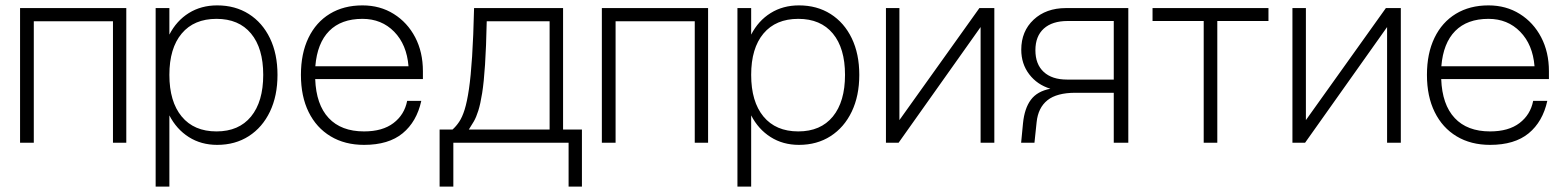

<svg xmlns="http://www.w3.org/2000/svg" viewBox="-20 -530 5814 713"><path d="M54.5 -500H449V0H399.5V-451H105.5V0H54.5Z M558 -500H609V-401.5Q635.5 -453 681.2 -481.5Q727 -510 786.5 -510Q853.5 -510 904 -478Q954.5 -446 982.5 -388Q1010.5 -330 1010.5 -252Q1010.5 -174 982.5 -115.5Q954.5 -57 904 -24.5Q853.5 8 786.5 8Q727 8 681.2 -21Q635.5 -50 609 -101.5V163H558ZM957.5 -252Q957.5 -351 912.2 -405.5Q867 -460 784 -460Q700.5 -460 654.8 -405.5Q609 -351 609 -252Q609 -152.5 654.8 -97.2Q700.5 -42 784 -42Q867 -42 912.2 -97.2Q957.5 -152.5 957.5 -252Z M1097.5 -252Q1097.5 -331.5 1125.5 -389.5Q1153.5 -447.5 1205 -478.8Q1256.5 -510 1326 -510Q1391.5 -510 1442.2 -478.2Q1493 -446.5 1521.8 -391.5Q1550.5 -336.5 1550.5 -265.5V-236.5H1150.5Q1154 -141.5 1200.5 -91.8Q1247 -42 1332 -42Q1400.5 -42 1441.2 -73Q1482 -104 1492 -155.5H1544.5Q1527.5 -78 1475.2 -35Q1423 8 1332 8Q1260.5 8 1207.8 -23.8Q1155 -55.5 1126.2 -113.8Q1097.5 -172 1097.5 -252ZM1326 -460Q1247 -460 1202.5 -415Q1158 -370 1151 -284H1497Q1490.5 -364.5 1443.8 -412.2Q1397 -460 1326 -460Z M1740.5 -500H2071V-49H2141V163H2091.5V0H1663.5V163H1612.5V-49H1660.5Q1674 -61 1685.2 -77.8Q1696.5 -94.5 1705.5 -123.2Q1714.5 -152 1721.5 -199.5Q1728.5 -247 1733.2 -320.2Q1738 -393.5 1740.5 -500ZM1721 -49H2021V-451H1787.5Q1785.5 -354.5 1781.2 -289.8Q1777 -225 1770.5 -184.2Q1764 -143.5 1756.2 -119Q1748.5 -94.5 1739.5 -79Q1730.5 -63.5 1721 -49Z M2215 -500H2609.5V0H2560V-451H2266V0H2215Z M2718.5 -500H2769.5V-401.5Q2796 -453 2841.8 -481.5Q2887.5 -510 2947 -510Q3014 -510 3064.5 -478Q3115 -446 3143 -388Q3171 -330 3171 -252Q3171 -174 3143 -115.5Q3115 -57 3064.5 -24.5Q3014 8 2947 8Q2887.5 8 2841.8 -21Q2796 -50 2769.5 -101.5V163H2718.5ZM3118 -252Q3118 -351 3072.8 -405.5Q3027.5 -460 2944.5 -460Q2861 -460 2815.2 -405.5Q2769.5 -351 2769.5 -252Q2769.5 -152.5 2815.2 -97.2Q2861 -42 2944.5 -42Q3027.5 -42 3072.8 -97.2Q3118 -152.5 3118 -252Z M3320 -500V-84L3617 -500H3672.5V0H3621.5V-429.5L3317 0H3270V-500Z M3974 -185.5Q3904.5 -185.5 3869.8 -157.8Q3835 -130 3829.5 -76L3821.5 0H3772L3779 -72.5Q3784.5 -127.5 3808 -159.2Q3831.5 -191 3880.5 -200.5Q3831.5 -215.5 3802 -254.2Q3772.5 -293 3772.5 -345.5Q3772.5 -414 3818.5 -457Q3864.5 -500 3938.5 -500H4170V0H4116V-185.5ZM3944.5 -452Q3887.5 -452 3856.2 -423.8Q3825 -395.5 3825 -343.5Q3825 -291.5 3855.8 -263Q3886.5 -234.5 3942.5 -234.5H4116V-452Z M4690.5 -500V-452H4500.5V0H4450V-452H4260V-500Z M4829.5 -500V-84L5126.5 -500H5182V0H5131V-429.5L4826.5 0H4779.5V-500Z M5279 -252Q5279 -331.5 5307 -389.5Q5335 -447.5 5386.5 -478.8Q5438 -510 5507.5 -510Q5573 -510 5623.8 -478.2Q5674.5 -446.5 5703.2 -391.5Q5732 -336.5 5732 -265.5V-236.5H5332Q5335.5 -141.5 5382 -91.8Q5428.5 -42 5513.5 -42Q5582 -42 5622.8 -73Q5663.5 -104 5673.5 -155.5H5726Q5709 -78 5656.8 -35Q5604.5 8 5513.5 8Q5442 8 5389.2 -23.8Q5336.5 -55.5 5307.8 -113.8Q5279 -172 5279 -252ZM5507.5 -460Q5428.5 -460 5384 -415Q5339.5 -370 5332.5 -284H5678.5Q5672 -364.5 5625.2 -412.2Q5578.5 -460 5507.5 -460Z"/></svg>

Font: Overused Grotesk Light
Style: Regular
Weight: 300
Version: Version 0.004